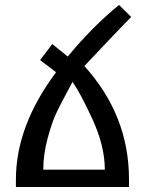

<svg xmlns="http://www.w3.org/2000/svg" viewBox="-20 -751 592 771"><path d="M400.9 -69.8Q400.9 -163.6 352.1 -270.5Q302.7 -378.4 271 -421.9Q270.5 -420.4 250 -382.3Q226.1 -338.4 209.5 -304.2Q189.5 -263.7 171.4 -196.3Q153.8 -130.9 153.8 -69.8ZM43.9 -30.8Q43.9 -245.1 205.1 -460.9L141.1 -509.8L189.9 -574.2L252 -523.9Q352.5 -645.5 458 -731L506.8 -683.1Q463.9 -640.1 318.8 -485.8Q498 -287.6 498 -30.8V0H43.9Z"/></svg>

Font: Miedinger*
Style: Book
Weight: 400
Version: Version 001.000